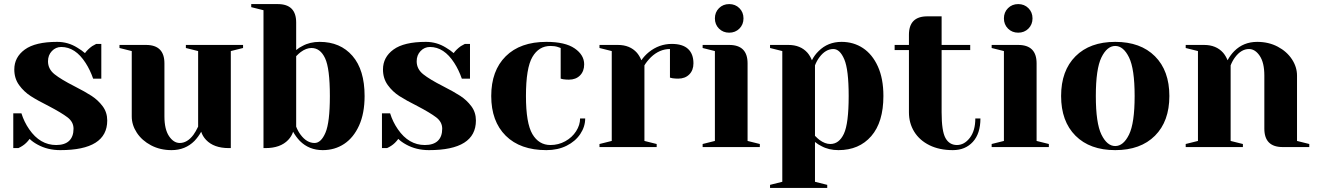

<svg xmlns="http://www.w3.org/2000/svg" viewBox="-20 -720 6450 940"><path d="M164 -12Q140 -25 125 -40Q109 -18 90 -6Q81 0 70 5H45V-165H85Q98 -123 123 -87Q176 -10 255 -10Q297 -10 318.5 -30.5Q340 -51 340 -90Q340 -123 310.5 -145.5Q281 -168 218 -201Q164 -228 130.5 -249.5Q97 -271 73.5 -303.5Q50 -336 50 -380Q50 -440 101.5 -477.5Q153 -515 260 -515Q313 -515 358 -487Q380 -474 396 -460Q409 -478 431 -494Q448 -504 451 -505H476V-335H436Q421 -378 399 -412Q349 -490 280 -490Q253 -490 234 -470Q215 -450 215 -420Q215 -382 247 -356.5Q279 -331 344 -298Q397 -271 428.5 -250.5Q460 -230 482.5 -200Q505 -170 505 -130Q505 15 275 15Q213 15 164 -12Z M625 -150V-470L565 -485V-500H695Q785 -500 785 -410V-150Q785 -87 807.5 -53.5Q830 -20 860 -20Q897 -20 927 -60Q938 -75 950 -100V-470L890 -485V-500H1170V-485L1110 -470V5H1100Q1027 5 989 -35Q972 -53 965 -75Q951 -50 932 -30Q887 15 820 15Q764 15 719.5 -8.5Q675 -32 650 -70Q625 -108 625 -150Z M1448 -30Q1429 -50 1415 -75Q1408 -53 1391 -35Q1353 5 1280 5H1270V-670L1210 -685V-700H1340Q1430 -700 1430 -610V-475Q1446 -488 1461 -495Q1497 -515 1545 -515Q1646 -515 1705.5 -446.5Q1765 -378 1765 -250Q1765 -165 1738 -105.5Q1711 -46 1665 -15.5Q1619 15 1560 15Q1493 15 1448 -30ZM1595 -250Q1595 -385 1571.5 -435Q1548 -485 1505 -485Q1479 -485 1452 -465Q1444 -459 1430 -445V-100Q1439 -77 1452 -60Q1482 -20 1520 -20Q1552 -20 1573.5 -70.5Q1595 -121 1595 -250Z M1969 -12Q1945 -25 1930 -40Q1914 -18 1895 -6Q1886 0 1875 5H1850V-165H1890Q1903 -123 1928 -87Q1981 -10 2060 -10Q2102 -10 2123.5 -30.5Q2145 -51 2145 -90Q2145 -123 2115.5 -145.5Q2086 -168 2023 -201Q1969 -228 1935.5 -249.5Q1902 -271 1878.5 -303.5Q1855 -336 1855 -380Q1855 -440 1906.5 -477.5Q1958 -515 2065 -515Q2118 -515 2163 -487Q2185 -474 2201 -460Q2214 -478 2236 -494Q2253 -504 2256 -505H2281V-335H2241Q2226 -378 2204 -412Q2154 -490 2085 -490Q2058 -490 2039 -470Q2020 -450 2020 -420Q2020 -382 2052 -356.5Q2084 -331 2149 -298Q2202 -271 2233.5 -250.5Q2265 -230 2287.5 -200Q2310 -170 2310 -130Q2310 15 2080 15Q2018 15 1969 -12Z M2385 -250Q2385 -374 2456 -444.5Q2527 -515 2655 -515Q2747 -515 2793.5 -483Q2840 -451 2840 -405Q2840 -371 2819.5 -350.5Q2799 -330 2765 -330Q2751 -330 2737 -332L2725 -335V-485L2711 -490Q2696 -495 2675 -495Q2618 -495 2586.5 -441Q2555 -387 2555 -250Q2555 -117 2586.5 -63.5Q2618 -10 2675 -10Q2714 -10 2747.5 -28.5Q2781 -47 2800.5 -77.5Q2820 -108 2820 -140H2845Q2845 -100 2821 -64Q2797 -28 2754 -6.5Q2711 15 2655 15Q2527 15 2456 -55.5Q2385 -126 2385 -250Z M2915 -15 2975 -30V-470L2915 -485V-500H3005Q3064 -500 3098 -462Q3111 -447 3120 -425Q3135 -447 3157 -465Q3207 -505 3269 -505Q3322 -505 3348.5 -480.5Q3375 -456 3375 -410Q3375 -376 3354.5 -355.5Q3334 -335 3300 -335Q3286 -335 3272 -337L3260 -340V-480Q3209 -480 3167 -440Q3147 -420 3135 -400V-30L3195 -15V0H2915Z M3420 -15 3480 -30V-470L3420 -485V-500H3550Q3640 -500 3640 -410V-30L3700 -15V0H3420ZM3480 -630Q3480 -660 3500 -680Q3520 -700 3550 -700Q3580 -700 3600 -680Q3620 -660 3620 -630Q3620 -600 3600 -580Q3580 -560 3550 -560Q3520 -560 3500 -580Q3480 -600 3480 -630Z M3750 185 3810 170V-470L3750 -485V-500H3840Q3899 -500 3933 -462Q3946 -447 3955 -425Q3968 -451 3988 -470Q4033 -515 4100 -515Q4159 -515 4205 -484.5Q4251 -454 4278 -394.5Q4305 -335 4305 -250Q4305 -122 4245.5 -53.5Q4186 15 4085 15Q4037 15 4001 -5Q3986 -12 3970 -25V170L4030 185V200H3750ZM4135 -250Q4135 -379 4113.5 -429.5Q4092 -480 4060 -480Q4022 -480 3992 -440Q3979 -423 3970 -400V-55Q3984 -41 3992 -35Q4019 -15 4045 -15Q4088 -15 4111.5 -65Q4135 -115 4135 -250Z M4430 -170V-475H4360V-500H4430V-550Q4430 -640 4520 -640H4590V-500H4730V-475H4590V-170Q4590 -78 4609 -44Q4628 -10 4665 -10Q4701 -10 4728 -45Q4755 -80 4755 -140H4780Q4780 -66 4743 -25.5Q4706 15 4645 15Q4579 15 4530.5 -9Q4482 -33 4456 -75Q4430 -117 4430 -170Z M4835 -15 4895 -30V-470L4835 -485V-500H4965Q5055 -500 5055 -410V-30L5115 -15V0H4835ZM4895 -630Q4895 -660 4915 -680Q4935 -700 4965 -700Q4995 -700 5015 -680Q5035 -660 5035 -630Q5035 -600 5015 -580Q4995 -560 4965 -560Q4935 -560 4915 -580Q4895 -600 4895 -630Z M5175 -250Q5175 -374 5245.5 -444.5Q5316 -515 5440 -515Q5564 -515 5634.5 -444.5Q5705 -374 5705 -250Q5705 -126 5634.5 -55.5Q5564 15 5440 15Q5316 15 5245.5 -55.5Q5175 -126 5175 -250ZM5535 -250Q5535 -383 5507.5 -439Q5480 -495 5440 -495Q5400 -495 5372.5 -439Q5345 -383 5345 -250Q5345 -117 5372.5 -61Q5400 -5 5440 -5Q5480 -5 5507.5 -61Q5535 -117 5535 -250Z M5785 -15 5845 -30V-470L5785 -485V-500H5875Q5934 -500 5968 -462Q5981 -447 5990 -425Q6004 -451 6023 -470Q6068 -515 6135 -515Q6191 -515 6235.5 -491.5Q6280 -468 6305 -430Q6330 -392 6330 -350V-30L6390 -15V0H6260Q6170 0 6170 -90V-350Q6170 -413 6147.5 -446.5Q6125 -480 6095 -480Q6057 -480 6027 -440Q6014 -423 6005 -400V-30L6065 -15V0H5785Z"/></svg>

Font: Yeseva One
Style: Regular
Weight: 400
Designer: Jovanny Lemonad
Foundry: Jovanny Lemonad
Version: Version 2.000